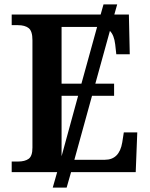

<svg xmlns="http://www.w3.org/2000/svg" viewBox="-20 -780 679 870"><path d="M595 0H302L282 70H219L239 0H33V-48H61Q93 -48 110 -60.5Q127 -73 127 -111V-598Q127 -639 110 -652.5Q93 -666 61 -666H33V-714H436L449 -760H511L498 -714H564L568 -534H507L502 -579Q497 -621 478 -640L412 -401H497V-346H397L317 -56H455Q521 -56 534 -135L541 -180H602ZM259 -401H349L420 -658H259ZM259 -72 334 -346H259Z"/></svg>

Font: Noto Serif SemiBold
Style: Regular
Weight: 600
Designer: Monotype Design Team
Foundry: Monotype Imaging Inc.
Version: Version 1.001